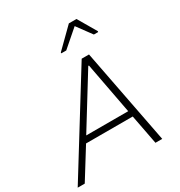

<svg xmlns="http://www.w3.org/2000/svg" viewBox="-229 -1062 1126 1204"><g transform="rotate(-30 334.0 -460.0)"><path d="M-19 0 407 -688H460L593 0H544L503 -214H165L32 0ZM191 -257H495L425 -628H420ZM313 -781V-787L448 -920H503L581 -787L580 -781H549L471 -887L349 -781Z"/></g></svg>

Font: Saira Thin ExtraLight
Style: Italic
Weight: 250
Italic angle: -12°
Version: Version 1.101